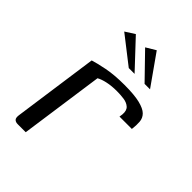

<svg xmlns="http://www.w3.org/2000/svg" viewBox="-178 -666 747 747"><g transform="rotate(45 195.0 -293.0)"><path d="M102 0H58Q46 0 40 -6.5Q34 -13 37 -31L86 -379Q108 -386 148 -394Q188 -402 244 -402Q298 -402 328.5 -394.5Q359 -387 372 -374Q385 -361 386.5 -342.5Q388 -324 385 -301H317L319 -315Q321 -338 309 -348.5Q297 -359 278 -361.5Q259 -364 240 -364Q211 -364 188 -359Q165 -354 151 -346ZM209 -460 96 -548 135 -573 241 -460ZM296 -460 197 -562 237 -586 326 -460Z"/></g></svg>

Font: Genos
Style: Italic
Weight: 400
Italic angle: -8°
Version: Version 1.010